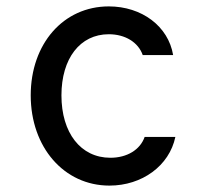

<svg xmlns="http://www.w3.org/2000/svg" viewBox="-20 -570 640 600"><path d="M432 -142C418 -102 377 -77 325 -77C232 -77 172 -155 172 -272C172 -387 230 -463 320 -463C371 -463 412 -438 426 -398H521C506 -488 423 -550 320 -550C178 -550 76 -433 76 -272C76 -110 180 10 322 10C424 10 509 -52 528 -142Z"/></svg>

Font: CommitMono
Style: 500Regular
Weight: 500
Monospace: yes
Designer: Eigil Nikolajsen
Foundry: Eigil Nikolajsen
Version: Version 1.143